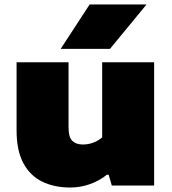

<svg xmlns="http://www.w3.org/2000/svg" viewBox="-20 -828 766 857"><path d="M293 9Q222.5 9 168.5 -17.2Q114.5 -43.5 84.2 -99.8Q54 -156 54 -246V-550H286V-259Q286 -215.5 302.8 -199.2Q319.5 -183 350 -183Q375 -183 398 -192Q421 -201 436 -215V-550H668V0H479L465 -48H457Q423.5 -21 381.2 -6Q339 9 293 9ZM251 -610 380 -808H634L471 -610Z"/></svg>

Font: Encode Sans Expanded Expanded Black
Style: Regular
Weight: 900
Width: 7
Designer: Multiple Designers
Foundry: Impallari Type
Version: Version 3.000; ttfautohint (v1.8.3) -l 8 -r 50 -G 200 -x 14 